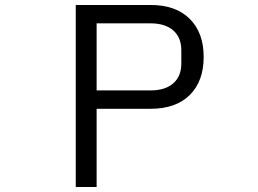

<svg xmlns="http://www.w3.org/2000/svg" viewBox="-20 -753 1040 773"><path d="M285 0V-733H586Q688 -733 744 -677Q800 -621 800 -524Q800 -426 744 -370.5Q688 -315 586 -315H369V0ZM586 -389Q645 -389 677.5 -417.5Q710 -446 710 -497V-551Q710 -602 677.5 -630.5Q645 -659 586 -659H369V-389Z"/></svg>

Font: IBM Plex Sans JP
Style: Regular
Weight: 400
Designer: Mike Abbink; Paul van der Laan; Pieter van Rosmalen; Wujin Sim; Yejin Wi; Jinhee Kim; Boomi Park; Yona Kim; Kichan Ma
Foundry: Sandoll Inc.
Version: Version 1.000